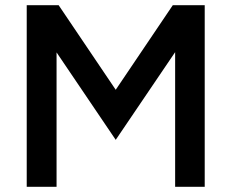

<svg xmlns="http://www.w3.org/2000/svg" viewBox="-20 -720 892 740"><path d="M83 -700H206L426 -374L646 -700H769V0H655V-519L426 -181L198 -518V0H83Z"/></svg>

Font: Oak Sans SemiBold
Style: Regular
Weight: 600
Designer: Erik Kennedy, Walven
Foundry: Erik Kennedy, Walven
Version: Version 1.000